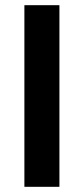

<svg xmlns="http://www.w3.org/2000/svg" viewBox="-20 -720 323 740"><path d="M74 0V-700H209V0Z"/></svg>

Font: DM Sans 9pt
Style: Bold
Weight: 700
Version: Version 4.004;gftools[0.9.30]